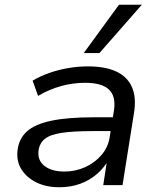

<svg xmlns="http://www.w3.org/2000/svg" viewBox="-20 -778 664 807"><path d="M229 9Q173 9 131.5 -12Q90 -33 69 -68Q48 -103 54 -148Q60 -196 93.5 -226Q127 -256 195.5 -270.5Q264 -285 373 -285H469L460 -227H370Q287 -227 238.5 -219.5Q190 -212 168 -194Q146 -176 142 -145Q137 -104 167 -80.5Q197 -57 251 -57Q297 -57 338 -75.5Q379 -94 407 -127Q435 -160 441 -202L459 -314Q468 -373 438 -401.5Q408 -430 338 -430Q287 -430 237.5 -416.5Q188 -403 140 -375L117 -439Q149 -458 187.5 -471.5Q226 -485 267.5 -492Q309 -499 349 -499Q422 -499 468.5 -477.5Q515 -456 534.5 -412Q554 -368 543 -302L495 0H414L431 -111H439Q420 -75 388.5 -47.5Q357 -20 317 -5.5Q277 9 229 9ZM332 -555 480 -758H576L398 -555Z"/></svg>

Font: Nunito Sans 10pt SemiExpanded
Style: Italic
Weight: 400
Width: 6
Italic angle: -9°
Designer: Vernon Adams
Foundry: Vernon Adams
Version: Version 3.101;gftools[0.9.27]